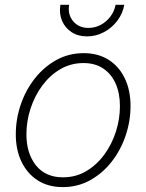

<svg xmlns="http://www.w3.org/2000/svg" viewBox="-20 -764 606 795"><path d="M239.7 10.7Q180.2 10.7 136.7 -16.8Q93.3 -44.4 69.3 -93.8Q45.4 -143.1 45.4 -208Q45.4 -270.5 65.7 -330.3Q85.9 -390.1 123.5 -438.2Q161.1 -486.3 212.6 -515.1Q264.2 -543.9 326.7 -543.9Q386.2 -543.9 429.7 -516.4Q473.1 -488.8 496.8 -439.5Q520.5 -390.1 520.5 -325.2Q520.5 -262.7 500.2 -202.6Q480 -142.6 442.4 -94.5Q404.8 -46.4 353.3 -17.8Q301.8 10.7 239.7 10.7ZM240.7 -29.8Q294.4 -29.8 337.6 -55.7Q380.9 -81.5 412.1 -124.3Q443.4 -167 460 -219.2Q476.6 -271.5 476.6 -324.7Q476.6 -377.4 459 -417.5Q441.4 -457.5 407.7 -480.2Q374 -502.9 325.7 -502.9Q273.4 -502.9 230.2 -477.8Q187 -452.6 155.5 -410.2Q124 -367.7 106.7 -315.2Q89.4 -262.7 89.4 -208Q89.4 -128.9 128.9 -79.3Q168.5 -29.8 240.7 -29.8ZM340.3 -613.3Q303.2 -613.3 276.4 -630.9Q249.5 -648.4 236.8 -678.2Q224.1 -708 230 -744.1H266.1Q259.8 -703.6 283 -676Q306.2 -648.4 346.2 -648.4Q373.5 -648.4 397.2 -661.1Q420.9 -673.8 437.3 -695.6Q453.6 -717.3 458.5 -744.1H494.6Q488.3 -708 465.8 -678.2Q443.4 -648.4 410.4 -630.9Q377.4 -613.3 340.3 -613.3Z"/></svg>

Font: Inter 20pt ExtraLight
Style: Italic
Weight: 250
Italic angle: -9.3988°
Version: Version 4.001;git-66647c0bb